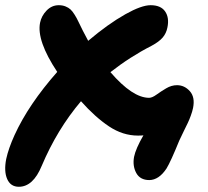

<svg xmlns="http://www.w3.org/2000/svg" viewBox="-63 -504 804 742"><path d="M9.8 217.8Q-22 217.8 -35.2 188Q-48.3 158.2 -39.1 110.8Q-30.3 69.8 -6.8 18.1Q47.4 -100.6 158.2 -226.1Q78.1 -346.7 91.8 -416Q97.2 -442.9 117.2 -463.4Q137.2 -483.9 164.1 -483.9Q178.7 -483.9 190.2 -479.2Q201.7 -474.6 209.5 -467.5Q217.3 -460.4 225.8 -446.5Q234.4 -432.6 240.2 -419.9Q246.1 -407.2 257.1 -385.5Q268.1 -363.8 277.8 -346.2Q353.5 -410.6 421.9 -449.2Q483.9 -483.9 519 -483.9Q558.6 -483.9 575.2 -459.7Q591.8 -435.5 584 -397.9Q579.6 -375 565.4 -358.6Q551.3 -342.3 522.9 -327.1Q439 -284.2 363.8 -225.1Q449.2 -126 513.2 -126Q524.9 -126 541.7 -138.2Q558.6 -150.4 579.1 -162.6Q599.6 -174.8 621.1 -174.8Q649.9 -174.8 670.7 -151.6Q691.4 -128.4 683.1 -86.9Q680.2 -72.8 674.3 -56.9Q668.5 -41 662.8 -29.1Q657.2 -17.1 646.7 3.9Q636.2 24.9 629.9 39.1Q596.7 120.6 580.6 147Q551.3 191.4 514.2 191.9Q478.5 191.9 463.6 164.6Q448.7 137.2 455.1 102.1Q461.4 70.8 491.2 19Q485.4 20 470.2 20Q411.6 20 358.2 -15.6Q304.7 -51.3 250 -112.8Q157.7 -3.9 98.1 137.2Q64.9 217.8 9.8 217.8Z"/></svg>

Font: Shantell Sans Irregular Bouncy
Style: Italic
Weight: 800
Italic angle: -11.31°
Designer: Stephen Nixon, Anya Danilova, Shantell Martin
Foundry: Arrow Type
Version: Version 1.006;[9816181b4]